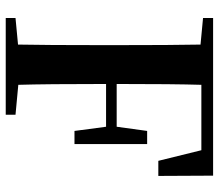

<svg xmlns="http://www.w3.org/2000/svg" viewBox="-68 -714 782 687"><g transform="rotate(90 323.5 -371.0)"><path d="M45 0V-35L140 -44Q142 -143 142 -346V-395Q142 -596 140 -697L45 -706V-742H609L610 -546H556L518 -700H284Q281 -602 281 -397H434L449 -506H496V-246H449L434 -359H281Q281 -145 284 -45L391 -35V0Z"/></g></svg>

Font: GenRyuMin TW B
Style: Regular
Weight: 700
Version: Version 1.501;PS 1;hotconv 16.6.51;makeotf.lib2.5.65220